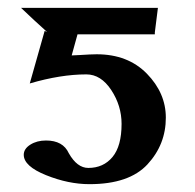

<svg xmlns="http://www.w3.org/2000/svg" viewBox="-20 -453 493 485"><path d="M287.1 -140.1Q287.1 -186 261 -225.6Q234.9 -265.1 198.2 -265.1Q133.3 -265.1 55.2 -242.2L92.8 -375L99.1 -372.1Q66.9 -400.9 33.2 -433.1H378.9L371.1 -371.1V-366.2H175.8Q173.8 -358.4 168.9 -341.3Q164.1 -324.2 161.1 -313Q168 -313 181.9 -314Q195.8 -314.9 206.3 -315.4Q216.8 -315.9 224.1 -315.9Q303.2 -315.9 351.1 -266.8Q398.9 -217.8 398.9 -155.8Q398.9 -87.9 352.5 -37.8Q306.2 12.2 206.1 12.2Q152.8 12.2 96.4 -10.5Q40 -33.2 40 -62Q40 -77.1 56.6 -87.6Q73.2 -98.1 96.2 -98.1Q139.2 -98.1 153.8 -65.9Q174.8 -28.8 203.1 -28.8Q241.2 -28.8 264.2 -56.4Q287.1 -84 287.1 -140.1Z"/></svg>

Font: Linux Libertine
Style: Semibold
Weight: 600
Designer: Philipp H. Poll
Foundry: Philipp H. Poll
Version: Version 5.1.2 ; ttfautohint (v0.9)